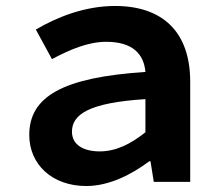

<svg xmlns="http://www.w3.org/2000/svg" viewBox="-20 -609 740 643"><path d="M78 -157C78 -58 155 14 269 14C345 14 420 -24 480 -69H484L495 0H617V-335C617 -502 525 -589 365 -589C266 -589 173 -553 100 -510L154 -411C216 -444 276 -469 336 -469C424 -469 462 -428 467 -368C189 -350 78 -285 78 -157ZM467 -166C419 -128 370 -102 314 -102C261 -102 221 -123 221 -168C221 -225 276 -265 467 -277Z"/></svg>

Font: Kawkab Mono
Style: Bold
Weight: 700
Monospace: yes
Designer: Abdullah Arif
Foundry: Abdullah Arif
Version: Version 1.000;PS 000.500;hotconv 1.0.88;makeotf.lib2.5.64775